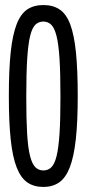

<svg xmlns="http://www.w3.org/2000/svg" viewBox="-20 -730 343 760"><path d="M15 -350Q15 -454.4 22.4 -523.8Q29.9 -593.1 46 -634.3Q62.1 -675.4 88 -692.7Q114 -710 151.7 -710Q190 -710 216.2 -692.4Q242.5 -674.8 258 -633.6Q273.5 -592.5 280.6 -522.8Q287.7 -453.1 287.7 -350Q287.7 -246.9 280 -177.7Q272.2 -108.5 256.1 -67.2Q240 -25.9 214.1 -7.9Q188.1 10 151.7 10Q114.6 10 88.6 -7.6Q62.7 -25.2 46.3 -66.5Q29.9 -107.9 22.4 -177.4Q15 -246.9 15 -350ZM84 -346.3Q84 -257.8 87.4 -200.8Q90.9 -143.8 99.1 -112Q107.3 -80.2 120.3 -67.7Q133.2 -55.3 151.7 -55.3Q170.1 -55.3 183 -67.7Q196 -80.2 203.9 -112Q211.8 -143.8 215.6 -200.8Q219.3 -257.8 219.3 -346.3Q219.3 -439.1 215.6 -497.6Q211.8 -556.2 203.6 -588.2Q195.4 -620.2 182.4 -632.5Q169.5 -644.7 151.7 -644.7Q133.2 -644.7 120.3 -632.5Q107.3 -620.2 99.4 -588.2Q91.5 -556.2 87.7 -497.6Q84 -439.1 84 -346.3Z"/></svg>

Font: Georama ExtraCondensed Thin
Style: Regular
Weight: 100
Width: 2
Designer: Jean-Baptiste Levee
Foundry: Production Type
Version: Version 1.001